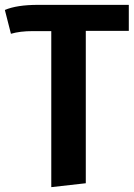

<svg xmlns="http://www.w3.org/2000/svg" viewBox="-27 -550 552 790"><path d="M503 -530V-423H326V204L184 220V-422H108Q55 -422 18 -411L-7 -509Q42 -530 130 -530Z"/></svg>

Font: FiraGO SemiBold
Style: Regular
Weight: 600
Designer: bBox Type
Foundry: bBox Type GmbH
Version: Version 1.001;PS 001.001;hotconv 1.0.88;makeotf.lib2.5.64775